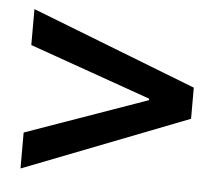

<svg xmlns="http://www.w3.org/2000/svg" viewBox="-39 -590 592 516"><g transform="rotate(5 256.5 -332.0)"><path d="M34 -214V-117L479 -290V-374L34 -547V-450L362 -334V-330Z"/></g></svg>

Font: DAIFUKU Sans Semibold
Style: Regular
Weight: 600
Designer: Original font ‘Source Sans 3’ : Paul D. Hunt
Foundry: Daifuku
Version: Version 1.000